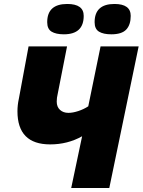

<svg xmlns="http://www.w3.org/2000/svg" viewBox="-20 -948 719 968"><path d="M394 -261Q321 -220 233 -220Q68 -220 68 -387Q68 -418 75 -450L124 -714H318L271 -475Q266 -455 266 -436Q266 -409 282.5 -394Q299 -379 325 -379Q347 -379 374.5 -388Q402 -397 425 -412L487 -714H679L531 0H339ZM218 -836Q218 -928 319 -928Q402 -928 402 -868Q402 -775 302 -775Q262 -775 240 -788.5Q218 -802 218 -836ZM457 -836Q457 -928 557 -928Q639 -928 639 -868Q639 -823 616.5 -799Q594 -775 541 -775Q501 -775 479 -788.5Q457 -802 457 -836Z"/></svg>

Font: Noto Sans Display Black
Style: Italic
Weight: 900
Italic angle: -12°
Designer: Monotype Design team
Foundry: Monotype Imaging Inc.
Version: Version 1.000